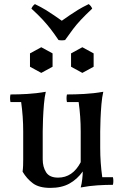

<svg xmlns="http://www.w3.org/2000/svg" viewBox="-20 -900 604 935"><path d="M373 -110 383 -65Q356 -27 318 -6Q280 15 225 15Q170 15 140 -7.5Q110 -30 90 -64Q92 -79 92.5 -94Q93 -109 93 -124V-260Q93 -332 83 -403H31Q27 -422 31 -440Q70 -440 113.5 -442.5Q157 -445 203 -453Q197 -428 194 -392.5Q191 -357 189.5 -321Q188 -285 188 -260V-124Q188 -87 204.5 -61Q221 -35 263 -35Q298 -35 325.5 -53.5Q353 -72 373 -110ZM530 -37Q534 -19 530 0Q495 0 455 2.5Q415 5 373 13Q378 -5 380.5 -27.5Q383 -50 383 -65L373 -110V-260Q373 -332 363 -403H306Q302 -422 306 -440Q345 -440 391 -442.5Q437 -445 483 -453Q477 -428 474 -392.5Q471 -357 469.5 -321Q468 -285 468 -260V-180Q468 -108 478 -37ZM181 -670 236 -640V-575L181 -545L126 -575V-640ZM381 -670 436 -640V-575L381 -545L326 -575V-640ZM412 -880Q424 -871 429 -858Q395 -826 373.5 -803Q352 -780 335.5 -758Q319 -736 297 -705Q281 -702 265 -705Q244 -736 227 -758Q210 -780 189 -803Q168 -826 133 -858Q138 -871 150 -880Q181 -865 203 -851.5Q225 -838 243 -825.5Q261 -813 281 -799Q301 -813 319 -825.5Q337 -838 359 -851.5Q381 -865 412 -880Z"/></svg>

Font: Poltawski Nowy
Style: Regular
Weight: 400
Designer: Adam Pótawski, Mateusz Machalski, Borys Kosmynka, Ania Wieluska
Foundry: Capitalics.wtf
Version: Version 1.001;gftools[0.9.25]